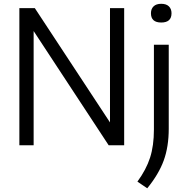

<svg xmlns="http://www.w3.org/2000/svg" viewBox="-20 -784 1006 1036"><path d="M84.5 0V-740H168L573.5 -123.5V-740H650V0H566.5L161.5 -616.5V0ZM774.5 232 721.5 196Q769 131 789.8 66.5Q810.5 2 810.5 -85V-542.5H890.5V-89.5Q890.5 7.5 863.5 81.8Q836.5 156 774.5 232ZM850 -662.5Q794.5 -662.5 794.5 -712.5Q794.5 -736 808.8 -749.8Q823 -763.5 850 -763.5Q877 -763.5 891.2 -749.8Q905.5 -736 905.5 -712.5Q905.5 -662.5 850 -662.5Z"/></svg>

Font: Encode Sans
Style: Regular
Weight: 400
Designer: Multiple Designers
Foundry: Impallari Type
Version: Version 3.002; ttfautohint (v1.8.3) -l 8 -r 50 -G 200 -x 14 